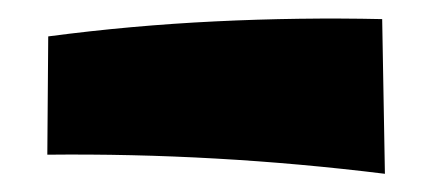

<svg xmlns="http://www.w3.org/2000/svg" viewBox="-20 -392 475 211"><path d="M403 -201Q217 -224 32 -222L33 -352Q124 -364 216.5 -368.5Q309 -373 400 -371Z"/></svg>

Font: Marhey Light SemiBold
Style: Regular
Weight: 600
Version: Version 1.000